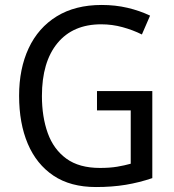

<svg xmlns="http://www.w3.org/2000/svg" viewBox="-20 -837 701 774"><path d="M371 -470H594V-119Q541 -101 486.5 -92Q432 -83 367 -83Q264 -83 195.5 -129Q127 -175 92 -257.5Q57 -340 57 -451Q57 -560 95.5 -642.5Q134 -725 208.5 -771Q283 -817 390 -817Q445 -817 494 -805.5Q543 -794 585 -774L552 -698Q516 -716 474 -727.5Q432 -739 388 -739Q274 -739 211.5 -663Q149 -587 149 -450Q149 -366 172.5 -300.5Q196 -235 247.5 -197.5Q299 -160 383 -160Q423 -160 452.5 -165Q482 -170 507 -177V-392H371Z"/></svg>

Font: Noto Sans Kannada UI SemiCondensed
Style: Regular
Weight: 400
Width: 4
Designer: Jelle Bosma - Monotype Design Team
Foundry: Monotype Imaging Inc.
Version: Version 2.005; ttfautohint (v1.8.4.7-5d5b)